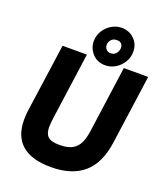

<svg xmlns="http://www.w3.org/2000/svg" viewBox="-166 -1034 1000 1163"><g transform="rotate(20 334.0 -452.0)"><path d="M300 18Q176 18 113 -36Q50 -90 50 -197Q50 -210 51 -225Q52 -240 54 -256L116 -697H273L213 -266Q211 -249 209.5 -235Q208 -221 208 -207Q208 -165 228.5 -145.5Q249 -126 304 -126Q356 -126 386 -143Q416 -160 431 -192.5Q446 -225 452 -272L511 -697H668L606 -253Q587 -114 510.5 -48Q434 18 300 18ZM398 -674Q347 -674 315.5 -708.5Q284 -743 284 -789Q284 -825 302.5 -855Q321 -885 351.5 -903.5Q382 -922 417 -922Q465 -922 498 -890Q531 -858 531 -808Q531 -772 512.5 -741.5Q494 -711 463.5 -692.5Q433 -674 398 -674ZM405 -754Q428 -754 440.5 -770.5Q453 -787 453 -806Q453 -820 444 -831Q435 -842 415 -842Q390 -842 377.5 -826.5Q365 -811 365 -794Q365 -779 375 -766.5Q385 -754 405 -754Z"/></g></svg>

Font: Hanken Grotesk Black
Style: Italic
Weight: 900
Italic angle: -8°
Designer: Alfredo Marco Pradil
Foundry: Hanken Design Co.
Version: Version 3.013